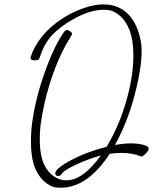

<svg xmlns="http://www.w3.org/2000/svg" viewBox="-20 -731 698 875"><path d="M262.7 59.6Q259.3 65.9 252.7 69.3Q246.1 72.8 240.2 70.8Q234.4 68.8 232.4 63Q230.5 57.1 233.9 50.8Q234.4 50.3 234.9 49.3Q235.4 48.3 235.8 47.9Q247.6 29.8 295.7 3.2Q343.8 -23.4 404.3 -43.9Q431.6 -53.2 465.8 -62Q536.1 -178.7 568.8 -322.3Q583 -383.8 586.7 -440.2Q590.3 -496.6 582.8 -545.4Q575.2 -594.2 552 -629.6Q528.8 -665 491.7 -680.7Q475.6 -686.5 452.1 -686.5Q401.4 -686.5 340.8 -657.5Q280.3 -628.4 234.4 -587.4Q185.1 -543.9 164.1 -477.1Q159.7 -463.4 156 -460Q152.3 -456.5 138.2 -456.1H135.7Q116.2 -456.1 120.1 -472.7Q120.6 -475.6 129.4 -496.6Q176.3 -600.6 298.8 -667Q384.8 -710.9 451.7 -710.9Q518.6 -710.9 562.3 -668.2Q606 -625.5 621.6 -543.5Q634.8 -474.1 603 -335.4Q568.8 -187.5 503.9 -70.3Q546.4 -77.6 577.1 -77.6Q611.8 -77.6 637.2 -69.8Q640.6 -68.8 650.4 -64.5Q655.8 -62 657.2 -56.2Q658.7 -50.3 654.8 -43.9Q650.4 -36.6 640.1 -27.1Q629.9 -17.6 624 -17.6H623L622.1 -18.1Q585.4 -34.2 532.7 -34.2Q508.3 -34.2 480 -30.3Q379.4 124.5 256.3 124.5Q242.7 124.5 225.6 122.1Q188.5 108.4 164.6 77.6Q140.6 46.9 131.1 8.5Q121.6 -29.8 121.1 -78.4Q120.6 -127 126.5 -171.9Q132.3 -216.8 143.6 -265.1Q154.3 -311 167.5 -352.5Q215.8 -503.4 268.6 -581.1Q278.3 -594.7 285.2 -594.7Q290.5 -594.7 301.3 -586.9Q309.6 -581.1 308.1 -574.2Q307.6 -572.3 297.4 -555.7Q261.2 -498 231.9 -421.9Q202.1 -344.7 183.1 -261.2Q172.4 -214.8 166.5 -172.6Q160.6 -130.4 161.4 -86.7Q162.1 -43 171.1 -9Q180.2 24.9 201.7 51Q223.1 77.1 256.3 87.4Q268.6 90.8 282.2 90.8Q358.4 90.8 439.5 -22.5Q429.7 -20 411.1 -14.2Q356 4.4 313.2 25.6Q270.5 46.9 262.7 59.6Z"/></svg>

Font: Sintesa 4
Style: 4
Weight: 400
Version: Version 001.000